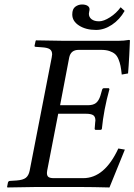

<svg xmlns="http://www.w3.org/2000/svg" viewBox="-20 -825 593 847"><path d="M553.2 -646Q553.2 -637.2 550.3 -582.5Q547.4 -527.8 544.9 -501L517.1 -496.1Q514.6 -519.5 511.7 -534.2Q508.8 -548.8 502.7 -563.7Q496.6 -578.6 487.3 -586.7Q478 -594.7 462.9 -599.9Q447.8 -605 426.8 -605H327.1Q292 -605 285.2 -570.8L245.1 -360.8H367.2Q391.1 -360.8 403.6 -370.8Q416 -380.9 422.9 -402.8L430.2 -428.2Q432.1 -436 439 -436H460L462.9 -432.1Q437.5 -340.8 429.2 -254.9L423.8 -252H402.8Q399.4 -252 398.2 -254.6Q397 -257.3 397.9 -259.8L399.9 -285.2Q399.9 -286.6 400.4 -289.3Q400.9 -292 400.9 -293Q400.9 -310.1 391.4 -316.7Q381.8 -323.2 358.9 -323.2H236.8L188 -71.8Q187 -67.9 187 -62Q187 -48.8 194.3 -43.9Q201.7 -39.1 216.8 -39.1H347.2Q441.4 -39.1 502 -169.9L530.8 -165Q527.8 -158.2 462.9 2Q386.7 0 340.8 0H134.8Q103 0 13.2 2L11.2 0L15.1 -20Q17.6 -26.9 23.9 -26.9L53.2 -28.8Q81.1 -30.8 93.8 -40.5Q106.4 -50.3 110.8 -71.8L208 -570.8Q210 -580.6 210 -585Q210 -600.6 200 -607.7Q189.9 -614.7 167 -616.2L139.2 -618.2Q130.4 -618.2 132.8 -625L137.2 -645L139.2 -647Q229 -645 259.8 -645H502.9Q525.9 -645 548.8 -648.9Q553.2 -648.9 553.2 -646ZM529.8 -776.9Q508.3 -738.8 473.9 -715.8Q439.5 -692.9 403.8 -692.9Q358.9 -692.9 328.9 -712.2Q298.8 -731.4 298.8 -761.2Q298.8 -785.6 312.3 -795.4Q325.7 -805.2 341.8 -805.2Q356.9 -805.2 366 -799.6Q375 -793.9 375 -784.2Q375 -779.3 373.5 -773.9Q372.1 -768.6 372.1 -764.2Q372.1 -749.5 384 -740.2Q396 -731 417 -731Q437.5 -731 465.3 -748.8Q493.2 -766.6 512.2 -793Z"/></svg>

Font: Common Serif Medium
Style: Italic
Weight: 500
Italic angle: -12°
Designer: Philipp H. Poll, Khaled Hosny
Foundry: Stefan Peev, Context Ltd.
Version: Version 1.026